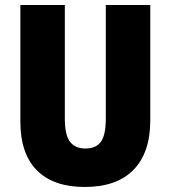

<svg xmlns="http://www.w3.org/2000/svg" viewBox="-20 -734 679 764"><path d="M578 -255Q578 -127 511.5 -58.5Q445 10 317 10Q193 10 127 -56Q61 -122 61 -251V-714H238V-261Q238 -197 258.5 -170Q279 -143 320 -143Q362 -143 381.5 -170Q401 -197 401 -262V-714H578Z"/></svg>

Font: Noto Sans Thai Cond Blk
Style: Regular
Weight: 900
Width: 3
Designer: Monotype Design Team
Foundry: Monotype Imaging Inc.
Version: Version 2.002; ttfautohint (v1.8.4.7-5d5b)